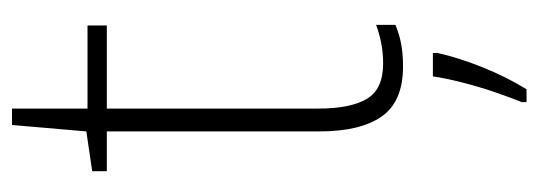

<svg xmlns="http://www.w3.org/2000/svg" viewBox="-316 -382 919 328"><g transform="rotate(-90 144.0 -218.5)"><path d="M199 -24Q218 -24 235 -27.5Q252 -31 265 -36V-3Q251 3 234 6.5Q217 10 194 10Q134 10 108.5 -26.5Q83 -63 83 -133V-496H15V-521L83 -531L94 -658H122V-529H264V-496H122V-135Q122 -80 138.5 -52Q155 -24 199 -24ZM217 69Q209 105 192.5 146Q176 187 155 221H133V213Q140 196 149.5 168.5Q159 141 166.5 111.5Q174 82 177 61H217Z"/></g></svg>

Font: Noto Sans Arabic SemCond ExtLt
Style: Regular
Weight: 200
Width: 4
Designer: Monotype Design Team, Nadine Chahine, Nizar Qandah and Khaled Hosny
Foundry: Monotype Imaging Inc.
Version: Version 2.012; ttfautohint (v1.8.4.7-5d5b)